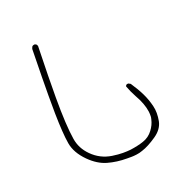

<svg xmlns="http://www.w3.org/2000/svg" viewBox="-96 -613 692 693"><g transform="rotate(-20 250.0 -266.5)"><path d="M286.1 -16.1Q289.6 -16.1 296.6 -16.1Q303.7 -16.1 315.7 -17.6Q327.6 -19 339.4 -23.4Q364.3 -31.2 397 -53.7Q426.8 -74.2 432.6 -103.5Q435.5 -119.1 435.5 -133.5Q435.5 -147.9 432.1 -161.6Q425.3 -189 413.8 -212.6Q402.3 -236.3 383.3 -264.6L375 -269Q370.1 -269 366.7 -266.6L364.3 -261.7Q373 -238.3 384.8 -216.8Q405.8 -180.2 410.2 -148.9Q411.1 -142.1 411.1 -138.2Q411.1 -134.3 411.1 -129.9Q411.1 -125.5 409.2 -118.7Q404.8 -98.6 391.1 -80.6Q376.5 -61 353.5 -53.2Q333 -45.9 302.2 -41.5Q289.1 -40 271.7 -40Q254.4 -40 231 -43.5Q187 -50.3 155.8 -82Q127 -110.8 121.1 -148.9Q112.3 -203.1 112.3 -310.1Q112.3 -382.3 115.7 -507.8L112.8 -513.7L106.9 -517.1Q100.6 -517.1 96.7 -514.2Q93.8 -509.8 92.3 -504.4Q89.8 -377 89.8 -326.9Q89.8 -276.9 90.1 -257.6Q90.3 -238.3 91.1 -221.2Q91.8 -204.1 92.8 -189.5Q94.7 -160.6 98.1 -140.6Q104.5 -102.1 139.6 -66.9Q170.9 -35.6 205.3 -25.9Q239.7 -16.1 278.8 -16.1Q282.2 -16.1 285.6 -16.1Z"/></g></svg>

Font: NaikaiFont
Style: ExtraLight
Weight: 200
Version: Version 1.89